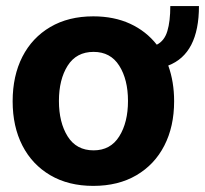

<svg xmlns="http://www.w3.org/2000/svg" viewBox="-20 -607 681 638"><path d="M290 10.7Q207.5 10.7 147.2 -24.7Q86.9 -60.1 54.4 -123.3Q22 -186.5 22 -270.5Q22 -355 54.4 -418.5Q86.9 -481.9 147.2 -517.3Q207.5 -552.7 290 -552.7Q358.9 -552.7 412.4 -528.1Q465.8 -503.4 501 -458.5Q526.4 -471.2 536.1 -503.7Q545.9 -536.1 545.9 -586.9H641.1Q641.1 -428.2 539.1 -389.2Q558.6 -335.4 558.6 -270.5Q558.6 -186.5 526.1 -123.3Q493.7 -60.1 433.3 -24.7Q373 10.7 290 10.7ZM291 -107.4Q347.2 -107.4 376.2 -153.8Q405.3 -200.2 405.3 -271.5Q405.3 -342.8 376.2 -388.7Q347.2 -434.6 291 -434.6Q233.9 -434.6 204.8 -388.7Q175.8 -342.8 175.8 -271.5Q175.8 -200.2 204.8 -153.8Q233.9 -107.4 291 -107.4Z"/></svg>

Font: Inter Tight
Style: Bold
Weight: 700
Designer: Rasmus Andersson
Foundry: rsms
Version: Version 3.004; ttfautohint (v1.8.4.7-5d5b)